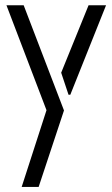

<svg xmlns="http://www.w3.org/2000/svg" viewBox="-20 -538 432 740"><path d="M4.9 -517.6H71.3L226.6 -112.3L128.9 182.6H63.5L159.2 -113.3ZM215.8 -257.8 321.3 -517.6H388.7L251 -172.9H244.1Z"/></svg>

Font: Post No Bills Colombo
Style: Medium
Weight: 600
Designer: Kosala Senevirathne, Siva Puranthara, Lasantha Premarathna, Tharique Azeez
Foundry: Mooniak
Version: Version 1.220 ; ttfautohint (v1.5)